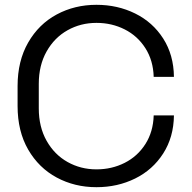

<svg xmlns="http://www.w3.org/2000/svg" viewBox="-20 -773 795 797"><path d="M53 -333V-416Q53 -520 97 -596.5Q141 -673 215.5 -713Q290 -753 380 -753H381Q468 -753 541 -717Q614 -681 657.5 -613Q701 -545 702 -454H618Q616 -522 583.5 -573Q551 -624 497.5 -651Q444 -678 381 -678H380Q315 -678 260.5 -647.5Q206 -617 173.5 -559.5Q141 -502 141 -425V-323Q141 -246 173.5 -188.5Q206 -131 260.5 -100.5Q315 -70 380 -70H381Q444 -70 497.5 -97Q551 -124 583.5 -175Q616 -226 618 -294H702Q701 -204 657.5 -136Q614 -68 541 -32Q468 4 381 4H380Q290 4 215.5 -36Q141 -76 97 -152Q53 -228 53 -333Z"/></svg>

Font: Kakao Big Sans
Style: Regular
Weight: 400
Designer: Park Young-rak; Lee Sang-min; Kim Jung-jin; Min Bon; Park Min-gyu;
Foundry: Kakao Corporation
Version: Version 2.003